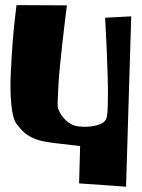

<svg xmlns="http://www.w3.org/2000/svg" viewBox="-20 -720 549 743"><path d="M43.9 -700.2 238.8 -699.2Q237.8 -691.9 236.3 -679.2Q234.9 -666.5 230 -626.7Q225.1 -586.9 221.4 -554Q217.8 -521 212.9 -472.7Q208 -424.3 206.3 -395Q204.6 -365.7 203.4 -333Q202.1 -300.3 205.6 -298.8Q213.9 -273.9 235.4 -253.9Q256.8 -233.9 282.7 -231Q320.3 -226.6 352.1 -234.4Q383.8 -242.2 391.6 -261.2Q396 -272.5 397.2 -316.7Q398.4 -360.8 397 -416Q395.5 -471.2 393.1 -524.9Q390.6 -578.6 388.7 -615.2L386.7 -651.4L487.8 -656.7L467.8 2.4L286.1 -10.3L290 -154.8Q173.8 -167.5 148.9 -172.9Q99.1 -183.1 70.3 -210.4Q57.6 -222.2 43.9 -240.7Q29.3 -260.3 23.9 -314.7Q18.6 -369.1 21.5 -433.1Q24.4 -497.1 29.1 -558.1Q33.7 -619.1 39.1 -659.7Z"/></svg>

Font: Some Time Later
Style: Regular
Weight: 400
Version: Version 003.300